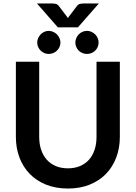

<svg xmlns="http://www.w3.org/2000/svg" viewBox="-20 -1079 782 1107"><path d="M371.5 -108.5Q410.5 -108.5 441.2 -121.5Q472 -134.5 493 -158Q514 -181.5 525.2 -215Q536.5 -248.5 536.5 -290V-723H671V-290Q671 -225.5 650.2 -170.8Q629.5 -116 590.8 -76.2Q552 -36.5 496.5 -14.2Q441 8 371.5 8Q301.5 8 246 -14.2Q190.5 -36.5 151.8 -76.2Q113 -116 92.2 -170.8Q71.5 -225.5 71.5 -290V-723H206V-290.5Q206 -249 217.2 -215.5Q228.5 -182 249.8 -158.2Q271 -134.5 301.8 -121.5Q332.5 -108.5 371.5 -108.5ZM550 -1059 429.5 -921.5H313.5L193 -1059H282.5Q290 -1059 300.5 -1057Q311 -1055 319.5 -1044L364 -985.5Q366.5 -983 368.2 -980Q370 -977 371.5 -974.5Q373 -977 374.8 -980Q376.5 -983 379 -985.5L423 -1043.5Q431.5 -1055 442.2 -1057Q453 -1059 460.5 -1059ZM328.5 -833.5Q328.5 -820 323 -808Q317.5 -796 308.2 -787Q299 -778 286.5 -773Q274 -768 260 -768Q247 -768 235.2 -773Q223.5 -778 214.5 -787Q205.5 -796 200 -808Q194.5 -820 194.5 -833.5Q194.5 -847 200 -859.2Q205.5 -871.5 214.5 -880.8Q223.5 -890 235.2 -895.5Q247 -901 260 -901Q274 -901 286.5 -895.5Q299 -890 308.2 -880.8Q317.5 -871.5 323 -859.2Q328.5 -847 328.5 -833.5ZM548.5 -833.5Q548.5 -820 543.2 -808Q538 -796 528.8 -787Q519.5 -778 507.2 -773Q495 -768 481.5 -768Q467.5 -768 455.2 -773Q443 -778 434 -787Q425 -796 419.8 -808Q414.5 -820 414.5 -833.5Q414.5 -847 419.8 -859.2Q425 -871.5 434 -880.8Q443 -890 455.2 -895.5Q467.5 -901 481.5 -901Q495 -901 507.2 -895.5Q519.5 -890 528.8 -880.8Q538 -871.5 543.2 -859.2Q548.5 -847 548.5 -833.5Z"/></svg>

Font: Lato 2
Style: Bold
Weight: 700
Designer: Lukasz Dziedzic with Adam Twardoch and Botio Nikoltchev
Foundry: tyPoland Lukasz Dziedzic
Version: Version 2.015; 2015-08-06; http://www.latofonts.com/